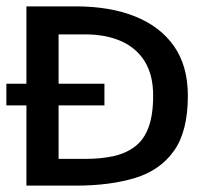

<svg xmlns="http://www.w3.org/2000/svg" viewBox="-20 -583 640 603"><path d="M63 0V-563Q134 -563 168.5 -563Q203 -563 218 -563Q325 -563 404 -531.5Q483 -500 526.5 -438Q570 -376 570 -282Q570 -171 526.5 -109.5Q483 -48 404 -24Q325 0 218 0Q202 0 166 0Q130 0 63 0ZM0 -252V-320H308V-252ZM164 -84Q200 -84 219.5 -84Q239 -84 247 -84Q297 -84 336 -92.5Q375 -101 403.5 -122.5Q432 -144 446.5 -183Q461 -222 461 -283Q461 -347 435 -389.5Q409 -432 361 -453.5Q313 -475 247 -475H164Z"/></svg>

Font: Darker Grotesque Light
Style: Bold
Weight: 700
Version: Version 1.000;gftools[0.9.28]